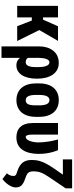

<svg xmlns="http://www.w3.org/2000/svg" viewBox="746 -1496 954 2485"><g transform="rotate(90 1222.5 -254.0)"><path d="M205.6 -528.3V0H56.6V-528.3ZM509.8 -528.3 313.5 -189.5H183.1L165 -334.5H234.9L320.3 -528.3ZM319.8 0 234.9 -218.3 369.1 -287.1 511.2 0Z M580.6 203.1V-282.2Q580.6 -337.4 594.7 -384Q608.9 -430.7 636 -465.3Q663.1 -500 703.1 -519Q743.2 -538.1 794.9 -538.1Q844.7 -538.1 882.8 -517.8Q920.9 -497.6 946.5 -460.4Q972.2 -423.3 985.4 -373Q998.5 -322.8 998.5 -261.7V-251.5Q998.5 -194.3 987.3 -146.5Q976.1 -98.6 954.3 -63.5Q932.6 -28.3 900.1 -9Q867.7 10.3 825.2 10.3Q786.1 10.3 758.5 -9.3Q731 -28.8 712.4 -64Q693.8 -99.1 682.4 -146Q670.9 -192.9 664.6 -246.6Q666.5 -246.1 677.7 -241.7Q689 -237.3 699.7 -233.4Q710.4 -229.5 711.4 -229.5Q710.4 -193.4 717.5 -166.3Q724.6 -139.2 741.5 -124.8Q758.3 -110.4 786.1 -110.4Q804.7 -110.4 816.9 -120.8Q829.1 -131.3 836.4 -150.4Q843.8 -169.4 846.7 -195.3Q849.6 -221.2 849.6 -251.5V-261.7Q849.6 -294.4 846.4 -322.5Q843.3 -350.6 835.9 -371.8Q828.6 -393.1 816.4 -405.3Q804.2 -417.5 785.6 -417.5Q771.5 -417.5 760.7 -406.2Q750 -395 742.9 -374.5Q735.8 -354 732.4 -326.7Q729 -299.3 729 -267.1L729.5 203.1Z M1060.1 -243.2V-284.7Q1060.1 -347.2 1075.4 -394.5Q1090.8 -441.9 1119.1 -473.6Q1147.5 -505.4 1187.3 -521.7Q1227.1 -538.1 1275.9 -538.1Q1325.7 -538.1 1365.5 -521.7Q1405.3 -505.4 1433.6 -473.6Q1461.9 -441.9 1477.3 -394.5Q1492.7 -347.2 1492.7 -284.7V-243.2Q1492.7 -181.2 1477.3 -133.8Q1461.9 -86.4 1433.6 -54.4Q1405.3 -22.5 1365.5 -6.3Q1325.7 9.8 1276.9 9.8Q1227.5 9.8 1187.7 -6.3Q1147.9 -22.5 1119.4 -54.4Q1090.8 -86.4 1075.4 -133.8Q1060.1 -181.2 1060.1 -243.2ZM1209 -284.7V-243.2Q1209 -208 1213.6 -182.6Q1218.3 -157.2 1227.1 -141.1Q1235.8 -125 1248.3 -117.7Q1260.7 -110.4 1276.9 -110.4Q1295.4 -110.4 1308.3 -117.7Q1321.3 -125 1329.1 -141.1Q1336.9 -157.2 1340.6 -182.6Q1344.2 -208 1344.2 -243.2V-284.7Q1344.2 -319.3 1339.6 -344.5Q1335 -369.6 1326.4 -385.7Q1317.9 -401.9 1304.9 -409.7Q1292 -417.5 1275.9 -417.5Q1260.3 -417.5 1247.8 -409.7Q1235.4 -401.9 1226.8 -385.7Q1218.3 -369.6 1213.6 -344.5Q1209 -319.3 1209 -284.7Z M1572.8 -528.3H1722.2V-201.7Q1722.2 -175.8 1724.6 -158Q1727.1 -140.1 1731.2 -129.6Q1735.4 -119.1 1741 -114.7Q1746.6 -110.4 1752.9 -110.4Q1769 -110.4 1782.2 -124.5Q1795.4 -138.7 1804.7 -162.6Q1814 -186.5 1818.8 -216.3Q1823.7 -246.1 1823.7 -276.4Q1822.8 -341.3 1812.7 -404.5Q1802.7 -467.8 1785.6 -528.3H1923.8Q1937 -498.5 1948 -460.2Q1959 -421.9 1965.6 -376Q1972.2 -330.1 1972.2 -276.4Q1972.2 -215.8 1960 -163.6Q1947.8 -111.3 1922.4 -72.3Q1897 -33.2 1856.2 -11.5Q1815.4 10.3 1757.8 10.3Q1715.8 10.3 1681.9 -2.2Q1647.9 -14.6 1623.5 -40.8Q1599.1 -66.9 1585.9 -107.2Q1572.8 -147.5 1572.8 -202.6Z M2323.2 -710.9H2418V-627.4L2274.9 -416Q2251 -380.4 2233.6 -349.4Q2216.3 -318.4 2207.3 -285.9Q2198.2 -253.4 2198.2 -211.9Q2198.2 -189.5 2202.1 -174.1Q2206.1 -158.7 2213.1 -148.4Q2220.2 -138.2 2230.2 -131.3Q2240.2 -124.5 2252.4 -118.7L2277.3 -108.9Q2315.4 -96.7 2344.5 -81.8Q2373.5 -66.9 2390.1 -42.7Q2406.7 -18.6 2406.2 21.5Q2406.2 50.3 2390.1 82.5Q2374 114.7 2349.4 143.3Q2324.7 171.9 2298.3 190.9L2223.6 133.8Q2237.3 117.7 2244.9 102.8Q2252.4 87.9 2255.4 75Q2258.3 62 2257.3 53.2Q2258.3 42 2255.6 33.2Q2252.9 24.4 2244.6 17.6Q2236.3 10.7 2220.7 6.3L2193.4 -2.9Q2157.2 -14.6 2130.1 -31.5Q2103 -48.3 2085.4 -70.8Q2067.9 -93.3 2059.3 -121.8Q2050.8 -150.4 2050.8 -186.5Q2050.8 -244.6 2064.7 -292Q2078.6 -339.4 2104 -384.3Q2129.4 -429.2 2163.1 -479ZM2043.9 -710.9H2350.1V-591.3H2043.9Z"/></g></svg>

Font: Roboto Condensed ExtraBold
Style: Regular
Weight: 800
Designer: Christian Robertson
Foundry: Google
Version: Version 3.008; 2023